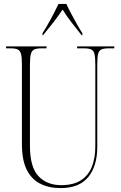

<svg xmlns="http://www.w3.org/2000/svg" viewBox="-20 -951 618 981"><path d="M289 10Q230 10 185.5 -12.5Q141 -35 116.5 -84Q92 -133 92 -214V-621Q92 -657 87.5 -674.5Q83 -692 71 -698Q59 -704 34 -704H11V-714H218V-704H191Q167 -704 154.5 -698Q142 -692 137.5 -674Q133 -656 133 -619V-206Q133 -97 176.5 -51Q220 -5 293 -5Q356 -5 394.5 -30.5Q433 -56 450 -100.5Q467 -145 467 -203V-620Q467 -656 463 -674Q459 -692 446.5 -698Q434 -704 410 -704H374V-714H564V-704H534Q510 -704 497.5 -698Q485 -692 481 -674Q477 -656 477 -619V-201Q477 -103 431 -46.5Q385 10 289 10ZM197 -781Q216 -810 239.5 -853.5Q263 -897 279 -931H319Q329 -909 343.5 -881.5Q358 -854 373 -827.5Q388 -801 401 -781V-771H397Q371 -804 345.5 -836.5Q320 -869 300 -902Q277 -868 253 -837Q229 -806 200 -771H197Z"/></svg>

Font: Noto Serif Display Condensed ExtraLight
Style: Regular
Weight: 200
Width: 3
Designer: Monotype Design Team
Foundry: Monotype Imaging Inc.
Version: Version 2.009